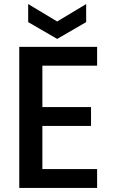

<svg xmlns="http://www.w3.org/2000/svg" viewBox="-20 -927 564 947"><path d="M189 -603V-399H429V-306H189V-93H459V0H75V-696H459V-603ZM405 -818 262 -735 119 -818V-907L262 -821L405 -907Z"/></svg>

Font: Poppins Cyr Med
Style: Regular
Weight: 500
Designer: Ninad Kale (Devanagari), Jonny Pinhorn (Latin)
Foundry: Indian Type Foundry
Version: 4.004